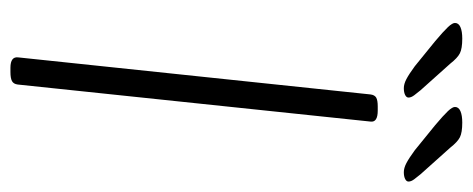

<svg xmlns="http://www.w3.org/2000/svg" viewBox="-289 -615 906 368"><g transform="rotate(90 164.0 -431.0)"><path d="M110 2Q88 2 90 -13L161 -688Q162 -696 167 -699Q172 -702 184 -702H192Q215 -702 213 -688L142 -12Q141 -4 135.5 -1Q130 2 118 2ZM149 -752Q141 -752 131.5 -757Q122 -762 107 -773L59 -812Q40 -828 32 -836.5Q24 -845 24 -850Q24 -857 32 -860.5Q40 -864 54 -864Q73 -864 82 -859.5Q91 -855 102 -841L153 -784Q158 -778 162.5 -772Q167 -766 167 -761Q167 -757 162 -754.5Q157 -752 149 -752ZM310 -752Q302 -752 292.5 -757Q283 -762 268 -773L220 -812Q201 -828 193 -836.5Q185 -845 185 -850Q185 -857 193 -860.5Q201 -864 215 -864Q234 -864 243 -859.5Q252 -855 263 -841L314 -784Q319 -778 323.5 -772Q328 -766 328 -761Q328 -757 323 -754.5Q318 -752 310 -752Z"/></g></svg>

Font: Asap ExtraLight
Style: Italic
Weight: 250
Italic angle: -6°
Version: Version 3.001